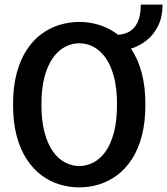

<svg xmlns="http://www.w3.org/2000/svg" viewBox="-20 -801 724 832"><path d="M324 11Q280 11 238 -1.8Q196 -14.5 159.8 -41.5Q123.5 -68.5 95.8 -110.8Q68 -153 52.2 -212Q36.5 -271 36.5 -348Q36.5 -424.5 52.2 -483.5Q68 -542.5 95.8 -584.8Q123.5 -627 159.8 -653.8Q196 -680.5 238 -693.2Q280 -706 324 -706Q367.5 -706 409 -693.2Q450.5 -680.5 487 -653.8Q523.5 -627 551.2 -584.8Q579 -542.5 594.5 -483.5Q610 -424.5 610 -348Q610 -271 594.5 -212Q579 -153 551.2 -110.8Q523.5 -68.5 487 -41.5Q450.5 -14.5 409 -1.8Q367.5 11 324 11ZM324 -81.5Q355 -81.5 384.2 -96.5Q413.5 -111.5 436.8 -143.5Q460 -175.5 473.5 -226.2Q487 -277 487 -348Q487 -418.5 473.5 -469Q460 -519.5 436.8 -551.5Q413.5 -583.5 384.2 -598.5Q355 -613.5 324 -613.5Q292.5 -613.5 263 -598.5Q233.5 -583.5 210.2 -551.5Q187 -519.5 173.2 -469Q159.5 -418.5 159.5 -348Q159.5 -277 173.2 -226.2Q187 -175.5 210.2 -143.5Q233.5 -111.5 263 -96.5Q292.5 -81.5 324 -81.5ZM478 -579V-649.5Q513.5 -649.5 538.5 -663Q563.5 -676.5 576.8 -705.8Q590 -735 590 -781H684.5Q684.5 -729.5 666.2 -691.2Q648 -653 617.8 -628.2Q587.5 -603.5 551.2 -591.2Q515 -579 478 -579Z"/></svg>

Font: Trispace Thin Medium
Style: Regular
Weight: 500
Version: Version 1.210